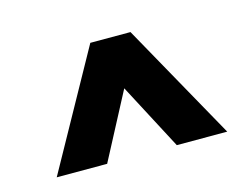

<svg xmlns="http://www.w3.org/2000/svg" viewBox="-52 -806 570 434"><g transform="rotate(-15 233.0 -589.0)"><path d="M315 -452 205 -661H262L152 -452H34L186 -726H280L433 -452Z"/></g></svg>

Font: Outfit-Bold
Style: Bold
Weight: 700
Designer: Rodrigo Fuenzalida
Foundry: fragTYPE
Version: Version 1.000